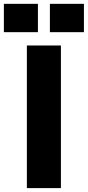

<svg xmlns="http://www.w3.org/2000/svg" viewBox="-97 -966 451 986"><path d="M-77.1 -800.8V-946.3H97.7V-800.8ZM159.2 -800.8V-946.3H334V-800.8ZM41 0V-732.4H215.8V0Z"/></svg>

Font: Anton
Style: Regular
Weight: 400
Foundry: vernon adams
Version: Version 1.000